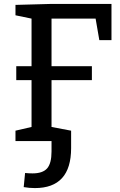

<svg xmlns="http://www.w3.org/2000/svg" viewBox="-20 -720 615 980"><path d="M449 -382V-311H243V-72L343 -53V36Q343 240 158 240Q130 240 101 235L108 163Q119 164 128 164.5Q137 165 146 165Q198 165 220.5 139.5Q243 114 243 53V0H59V-53L141 -72V-311H63V-382H141V-625L59 -642V-695L242 -700H549V-515H487L468 -625H243V-382Z"/></svg>

Font: Bitter Medium
Style: Regular
Weight: 500
Designer: Sol Matas, and Bitter project Authors
Foundry: Sol Matas
Version: Version 2.001